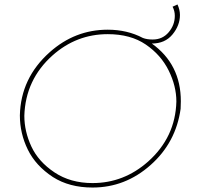

<svg xmlns="http://www.w3.org/2000/svg" viewBox="-20 -837 946 860"><path d="M394.5 3Q290.5 3 217 -44Q140 -94.5 104.5 -167Q69 -239.5 69 -320.5Q73 -487.5 202.5 -603Q315.5 -704 462.5 -704Q550 -704 620 -667Q638 -660 664 -660Q708 -660 735.5 -692.5Q763 -725 763 -766Q763 -788 753 -807L775 -817Q786 -793 786 -770Q786 -723 752.5 -682.5Q719 -642 660 -642Q790 -549 790 -383.5L789 -349.5Q768 -198.5 654.5 -97.8Q541 3 394.5 3ZM394.5 -17Q534.5 -17 643 -113Q766 -222.5 770 -382.5Q770 -451.5 735.5 -521.2Q701 -591 633 -637.5Q565 -684 462.5 -684Q322.5 -684 215.5 -589Q94 -480.5 89 -318.5Q89 -248.5 120.5 -180.8Q152 -113 223.8 -65Q295.5 -17 394.5 -17Z"/></svg>

Font: Argentum Sans Thin
Style: Italic
Weight: 100
Italic angle: -11°
Designer: Julieta Ulanovsky (font), Cristiano Sobral (main changes and remaster)
Foundry: Julieta Ulanovsky (font), Cristiano Sobral (main changes and remaster)
Version: Version 2.007;June 15, 2022;FontCreator 14.0.0.2814 64-bit; 